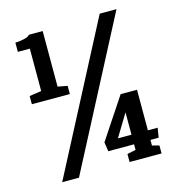

<svg xmlns="http://www.w3.org/2000/svg" viewBox="-109 -824 853 928"><g transform="rotate(-15 317.0 -360.0)"><path d="M88 10 474 -730H558L172 10ZM104 -442V-654H44V-700Q60 -700 85 -705Q110 -710 117 -720H186V-442L234 -433V-392H44V-433ZM471 -49V-77H342L335 -123L471 -328H553V-125H602L594 -77H553V-49L588 -40V0H428V-40ZM471 -237 403 -125H471Z"/></g></svg>

Font: Domine
Style: Bold
Weight: 700
Designer: Pablo Impallari, Rodrigo Fuenzalida, Brenda Gallo
Foundry: Pablo Impallari, Rodrigo Fuenzalida, Brenda Gallo
Version: Version 2.000